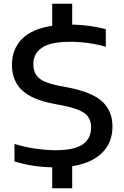

<svg xmlns="http://www.w3.org/2000/svg" viewBox="-20 -880 661 1020"><path d="M257.5 120V9Q152 7 57 -22.5V-115.5Q110.5 -98.5 169.8 -90.2Q229 -82 274 -82Q375.5 -82 419.8 -113.2Q464 -144.5 464 -203Q464 -252.5 430.2 -277.8Q396.5 -303 313.5 -319.5L263.5 -329Q147.5 -351.5 95.5 -402Q43.5 -452.5 43.5 -535.5Q43.5 -619 96.8 -673Q150 -727 257.5 -743V-860H363.5V-749.5Q412 -748.5 457.5 -742Q503 -735.5 542 -725V-631.5Q499 -644.5 450 -651.2Q401 -658 354 -658Q249 -658 203 -626.8Q157 -595.5 157 -540Q157 -491.5 186.8 -465.5Q216.5 -439.5 292.5 -424.5L343 -415Q470.5 -390 524 -339.8Q577.5 -289.5 577.5 -208Q577.5 -122 522 -67.8Q466.5 -13.5 363.5 3V120Z"/></svg>

Font: Encode Sans Expanded Expanded Medium
Style: Regular
Weight: 500
Width: 7
Designer: Multiple Designers
Foundry: Impallari Type
Version: Version 3.000; ttfautohint (v1.8.3) -l 8 -r 50 -G 200 -x 14 